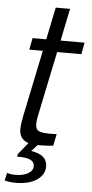

<svg xmlns="http://www.w3.org/2000/svg" viewBox="-59 -710 454 948"><g transform="rotate(5 167.5 -235.5)"><path d="M137 -135Q125 -78 143 -63.5Q161 -49 237 -53L225 5Q194 9 151 9H148L119 41Q199 52 199 111Q199 152 160 178Q121 204 57 204Q25 204 1 197L10 159Q28 165 50 165Q90 165 114 151Q138 137 138 114Q138 72 52 75L55 61L102 3Q56 -12 56 -62Q56 -91 73 -168L133 -457H66L77 -515H145L178 -675H249L216 -515H335L324 -457H204Z"/></g></svg>

Font: Nacelle Light
Style: Italic
Weight: 300
Italic angle: -12°
Designer: Sora Sagano
Foundry: Sora Sagano
Version: Version 1.000;FEAKit 1.0